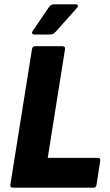

<svg xmlns="http://www.w3.org/2000/svg" viewBox="-20 -869 509 889"><path d="M39 0Q26 0 28 -14L128 -641Q130 -655 141 -655H269Q283 -655 281 -641L201 -138H433Q446 -138 444 -124L427 -14Q425 0 414 0ZM138 -709Q131 -709 129 -714.5Q127 -720 131 -725L206 -835Q216 -849 228 -849H331Q339 -849 340.5 -843.5Q342 -838 336 -832L238 -722Q233 -717 227 -713Q221 -709 213 -709Z"/></svg>

Font: Sofia Sans Semi Condensed Black
Style: Italic
Weight: 900
Italic angle: -9°
Version: Version 4.100